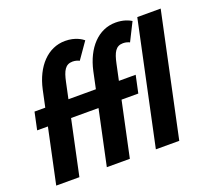

<svg xmlns="http://www.w3.org/2000/svg" viewBox="-139 -1066 1398 1242"><g transform="rotate(-20 560.0 -445.0)"><path d="M78.5 -513 53 -393H127L46.7 -15H206.2L286.5 -393H475.4L395 -15H553.5L633.9 -393H749.3L774.9 -513H659.4L683.1 -624.5C698.1 -694.9 716.8 -733 767.3 -733C787.4 -733 802.2 -727.2 812.3 -722.2L874.8 -846.9C854.4 -859.7 818.6 -875 767.2 -875C647.2 -875 558 -777.3 525.6 -629.5L500.9 -513H312L335.7 -624.5C350.7 -694.9 369.4 -733 420 -733C441 -733 456.9 -726.3 466.1 -721.6L544.7 -834.2C532.4 -844.5 490.3 -875 419.8 -875C299.9 -875 209.7 -777.3 177.3 -629.5L152.5 -513ZM893.7 -15 1073.3 -860H912.2L732.6 -15Z"/></g></svg>

Font: Hussar Nova
Style: RgIta
Weight: 700
Foundry: Cannot Into Space Fonts
Version: Version 0.99